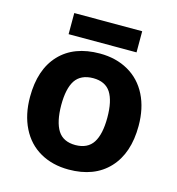

<svg xmlns="http://www.w3.org/2000/svg" viewBox="-107 -801 833 904"><g transform="rotate(15 309.5 -349.5)"><path d="M574.2 -273.9Q574.2 -140.6 503.9 -65.4Q433.6 9.8 308.1 9.8Q229.5 9.8 169.4 -24.4Q109.4 -58.6 77.1 -123.5Q44.9 -188 44.9 -273.9Q44.9 -407.7 114.7 -481.9Q184.6 -556.2 311 -556.2Q389.6 -556.2 449.7 -522Q509.8 -487.8 542 -423.8Q574.2 -359.9 574.2 -273.9ZM196.8 -274.4Q197.3 -193.4 223.6 -151.4Q250 -109.9 309.6 -109.9Q369.1 -110.4 395.5 -151.4Q421.9 -192.4 421.9 -273.4Q421.9 -354.5 395.5 -395.5Q369.1 -436 309.6 -436Q250 -435.5 223.1 -395.5Q196.8 -355.5 196.8 -274.4ZM144 -709H475.1V-606H144Z"/></g></svg>

Font: OpenSans-Bold
Style: Bold
Weight: 700
Foundry: Ascender Corporation
Version: Version 1.10